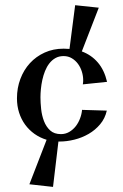

<svg xmlns="http://www.w3.org/2000/svg" viewBox="-20 -714 478 746"><path d="M363.8 -684.1 297.9 -514.2Q335 -500.5 360.1 -471.2Q385.3 -441.9 396 -396L301.8 -386.2Q302.7 -391.6 303 -395.3Q303.2 -398.9 303.2 -402.8Q303.2 -418.9 298.1 -435.5Q293 -452.1 283.2 -465.6Q273.4 -479 259.3 -487.5Q245.1 -496.1 227.1 -496.1Q209 -496.1 195.3 -488.3Q181.6 -480.5 171.6 -467.5Q161.6 -454.6 155 -438Q148.4 -421.4 144.5 -403.6Q140.6 -385.7 138.9 -368.2Q137.2 -350.6 137.2 -335.9Q137.2 -314.9 139.9 -290Q142.6 -265.1 150.9 -243.4Q159.2 -221.7 174.8 -207.3Q190.4 -192.9 216.8 -192.9Q234.4 -192.9 249 -201.4Q263.7 -210 274.2 -223.4Q284.7 -236.8 291 -253.7Q297.4 -270.5 298.8 -287.1L395 -284.2Q388.2 -253.9 369.1 -231.2Q350.1 -208.5 324.2 -193.6Q298.3 -178.7 268.8 -171.4Q239.3 -164.1 211.9 -164.1H207L186 12.2L94.2 2L161.1 -170.9Q135.3 -178.7 114 -193.8Q92.8 -209 77.6 -229.7Q62.5 -250.5 54.2 -276.4Q45.9 -302.2 45.9 -332Q45.9 -372.1 59.1 -407.2Q72.3 -442.4 96.2 -468.5Q120.1 -494.6 153.6 -509.8Q187 -524.9 227.1 -524.9Q232.9 -524.9 238.8 -524.4Q244.6 -523.9 250 -523.9L272 -693.8Z"/></svg>

Font: Original Surfer
Style: Regular
Weight: 400
Designer: Astigmatic (AOETI)
Foundry: Astigmatic (AOETI)
Version: Version 1.001